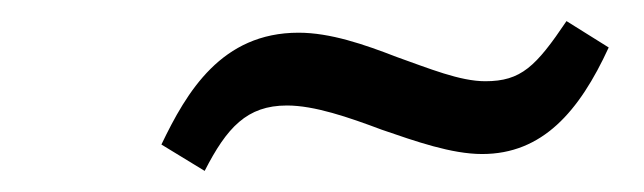

<svg xmlns="http://www.w3.org/2000/svg" viewBox="-20 -338 610 182"><path d="M133 -201 174 -176C195 -217 214 -238 252 -238C278 -238 310 -227 342 -215C374 -204 408 -192 437 -192C494 -192 529 -232 557 -293L517 -318C488 -275 474 -261 440 -261C416 -261 387 -273 356 -284C325 -296 293 -307 263 -307C190 -307 157 -251 133 -201Z"/></svg>

Font: Heuristica
Style: Italic
Weight: 400
Italic angle: -13°
Version: Version 1.0.1